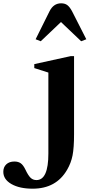

<svg xmlns="http://www.w3.org/2000/svg" viewBox="-196 -879 546 1159"><path d="M96 48V-441L11 -468V-492L230 -540H251V-69Q251 13 242 59Q233 105 209 146Q143 260 1 260Q-78 260 -127 232Q-176 204 -176 158Q-176 130 -158 113Q-140 96 -109 96Q-86 96 -71 106.5Q-56 117 -43 144Q-26 180 -11.5 194Q3 208 24 208Q96 208 96 48ZM173 -859Q196 -859 210.5 -848Q225 -837 239 -811L325 -642L294 -630L172 -746L50 -630L19 -642L103 -811Q127 -859 173 -859Z"/></svg>

Font: Libre Caslon Text
Style: Bold
Weight: 700
Designer: Pablo Impallari, Rodrigo Fuenzalida
Foundry: Pablo Impallari, Rodrigo Fuenzalida
Version: Version 1.002